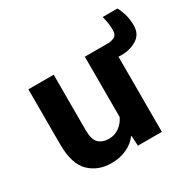

<svg xmlns="http://www.w3.org/2000/svg" viewBox="-145 -794 963 955"><g transform="rotate(-30 336.0 -316.0)"><path d="M58.6 -200.4V-515.1H203.9V-195.6Q203.9 -142.3 225.5 -121.8Q247.1 -101.3 283.9 -101.3Q317.4 -101.3 343.6 -120.7Q369.9 -140.1 382.8 -168.9V-515.1H527.8V0H390.4L387 -57.9H384.3Q361.8 -26.4 322.4 -8.2Q283 10 234.4 10Q157.5 10 108 -38.5Q58.6 -86.9 58.6 -200.4ZM467 -514.4H509.3Q533.6 -514.4 551.7 -523.4Q569.8 -532.4 569.8 -559.9Q569.8 -584.2 566.7 -603.5Q563.5 -622.8 558.3 -641.8H643.1Q653.8 -623.2 662.7 -594.1Q671.6 -564.9 671.6 -528.8Q671.6 -479 633.9 -455Q596.2 -430.9 544.5 -430.9Q519.8 -430.9 500.4 -434.3Q481 -437.7 467 -442.9Z"/></g></svg>

Font: RobotoFlex
Style: Regular
Weight: 400
Designer: Berlow after Robertson
Foundry: Google
Version: Version 2.136